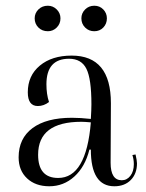

<svg xmlns="http://www.w3.org/2000/svg" viewBox="-20 -638 510 670"><path d="M147 -529Q127 -529 114 -542Q101 -555 101 -574Q101 -592 114 -605Q127 -618 147 -618Q165 -618 178 -605Q191 -592 191 -574Q191 -555 178 -542Q165 -529 147 -529ZM264 -574Q264 -592 277 -605Q290 -618 309 -618Q328 -618 340.5 -605Q353 -592 353 -574Q353 -555 340.5 -542Q328 -529 309 -529Q290 -529 277 -542Q264 -555 264 -574ZM152 12Q104 12 74.5 -15.5Q45 -43 45 -89Q45 -155 93.5 -191Q142 -227 231 -227Q261 -227 297 -223Q299 -255 299 -274Q299 -363 281.5 -398Q264 -433 221 -433Q142 -433 142 -344Q142 -309 151 -282Q133 -268 112 -268Q77 -268 77 -316Q77 -374 119 -409Q161 -444 230 -444Q367 -444 367 -278L366 -70Q366 -9 405 -9Q423 -9 435 -24.5Q447 -40 447 -65Q447 -82 442 -97L453 -99Q458 -77 458 -68Q458 -32 436.5 -10Q415 12 379 12Q297 12 297 -116H292Q277 -56 239.5 -22Q202 12 152 12ZM113 -98Q113 -17 183 -17Q281 -17 297 -211Q275 -213 264 -213Q113 -213 113 -98Z"/></svg>

Font: Arapey Regular-Display
Style: Regular
Weight: 400
Designer: Eduardo Rodriguez Tunni
Foundry: Eduardo Rodriguez Tunni
Version: Version 4.000